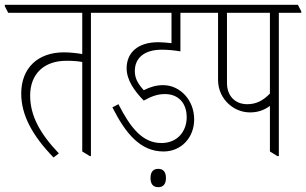

<svg xmlns="http://www.w3.org/2000/svg" viewBox="-43 -642 1269 796"><path d="M179 11 201 -6C121 -90 82 -164 82 -246C82 -336 140 -390 232 -390C254 -390 277 -389 298 -385V-14L329 5H334V-589H427V-595L413 -622H-23V-616L-9 -589H298V-418C274 -422 245 -425 222 -425C115 -425 45 -361 45 -254C45 -165 91 -80 179 11Z M635 -14C709 -14 762 -72 762 -147C762 -185 749 -220 725 -247C702 -272 671 -289 633 -289C606 -289 580 -282 553 -268C528 -296 516 -317 516 -348C516 -402 556 -436 628 -436C655 -436 681 -433 705 -429V-589H825V-595L811 -622H382V-616L396 -589H668V-463C649 -465 630 -467 613 -467C529 -467 482 -424 482 -359C482 -311 513 -266 553 -225C587 -244 612 -252 641 -252C697 -252 731 -214 731 -156C731 -98 693 -49 626 -49C548 -49 498 -112 448 -210L423 -197C478 -88 539 -14 635 -14ZM613 134C634 134 645 121 645 96C645 71 634 58 613 58C592 58 581 71 581 96C581 121 592 134 613 134Z M994 -176C1025 -176 1052 -185 1076 -203V-14L1107 5H1113V-589H1206V-595L1192 -622H779V-616L793 -589H861V-310C861 -270 879 -233 907 -209C931 -188 961 -176 994 -176ZM898 -298V-589H1076V-254C1046 -223 1017 -210 982 -210C932 -210 898 -244 898 -298Z"/></svg>

Font: Noto Serif Devanagari ExtraCondensed ExtraLight
Style: Regular
Weight: 200
Width: 2
Designer: Universal Thirst, Indian Type Foundry and the Monotype Design Team
Foundry: Monotype Imaging Inc.
Version: Version 2.004